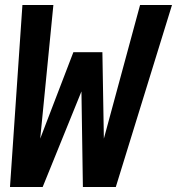

<svg xmlns="http://www.w3.org/2000/svg" viewBox="-20 -749 709 769"><path d="M20 0H150.9L306.2 -382.8L312 0H443.8L668.9 -729H541L396 -193.8L390.1 -540H273.9L141.1 -193.8L193.8 -729H69.8Z"/></svg>

Font: Hack
Style: Bold Oblique
Weight: 700
Italic angle: -12°
Monospace: yes
Designer: Christopher Simpkins
Foundry: Christopher Simpkins
Version: Version 2.010